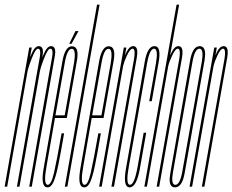

<svg xmlns="http://www.w3.org/2000/svg" viewBox="-56 -805 1002 828"><path d="M-36 0 70 -600H81L73.5 -558.5Q76 -564 78.5 -569.5Q93.5 -606 111 -606Q117.5 -606 121.5 -603Q133 -594.5 127.5 -564Q127 -560.5 126.5 -557.5Q128.5 -563.5 131.5 -569.5Q146.5 -606 164 -606Q170.5 -606 174.5 -603Q186 -594.5 180.5 -564Q173 -521.5 164.5 -472L81 0H70L154 -477Q161.5 -519.5 168.5 -557.5Q174 -589 165 -594Q163 -595 161 -595Q150.5 -595 134.5 -554.5Q118.5 -514 115 -492Q113.5 -482 111.5 -472L28 0H17L101 -477Q108.5 -519.5 115.5 -557.5Q121 -589 112 -594Q110 -595 108 -595Q97.5 -595 81.5 -554.5Q67 -517.5 62.5 -496L-25 0Z M149 3Q144 3 140 1Q120 -10.5 132.5 -80.5Q147 -164 171 -301Q201 -472.5 212.8 -539Q224.5 -605.5 254 -605.5Q261.5 -605.5 267 -602Q284 -590.5 275.5 -542Q264 -478 233 -301.5Q232.5 -298.5 232 -296H181Q157.5 -164 144.5 -87Q131.5 -15 147 -8.5Q148.5 -8 150 -8Q165 -8 177 -60.2Q189 -112.5 209.5 -230H220.5Q206 -145 195.5 -93.8Q185 -42.5 174.5 -19.8Q164 3 149 3ZM183 -307.5H223Q252 -471.5 263 -532.5Q272 -586.5 258 -593.5Q256 -594.5 253.5 -594.5Q233.5 -594.5 223 -532.5Q212 -471.5 183 -307.5ZM242.5 -616 269.5 -671H282.5L252.5 -616Z M223.5 0 362.5 -785H373.5L234.5 0Z M307.5 3Q302.5 3 298.5 1Q278.5 -10.5 291 -80.5Q305.5 -164 329.5 -301Q359.5 -472.5 371.2 -539Q383 -605.5 412.5 -605.5Q420 -605.5 425.5 -602Q442.5 -590.5 434 -542Q422.5 -478 391.5 -301.5Q391 -298.5 390.5 -296H339.5Q316 -164 303 -87Q290 -15 305.5 -8.5Q307 -8 308.5 -8Q323.5 -8 335.5 -60.2Q347.5 -112.5 368 -230H379Q364.5 -145 354 -93.8Q343.5 -42.5 333 -19.8Q322.5 3 307.5 3ZM341.5 -307.5H381.5Q410.5 -471.5 421.5 -532.5Q430.5 -586.5 416.5 -593.5Q414.5 -594.5 412 -594.5Q392 -594.5 381.5 -532.5Q370.5 -471.5 341.5 -307.5Z M371.5 0 478 -600H489L483 -565.5Q485.5 -572.5 489 -579.5Q502 -606 518.5 -606Q524 -606 527.5 -603.5Q540.5 -595 534 -557Q525 -507.5 509 -416L435.5 0H424.5L499 -421Q514 -505.5 522 -550.5Q528.5 -589.5 518.5 -594.5Q517 -595 515.5 -595Q505 -595 491 -564.5Q479.5 -540 475 -521L382.5 0Z M503 3Q498.5 3 495 1Q475 -9.5 487.5 -79.5Q502 -161.5 526.5 -300.5Q556.5 -471.5 568.2 -538.8Q580 -606 610 -606Q616 -606 620.5 -603.5Q637.5 -592.5 628.5 -539Q616.5 -471.5 598.5 -368.5H587.5Q605 -468.5 616.5 -532Q626 -587.5 612.5 -594Q610.5 -595 608.5 -595Q589.5 -595 578.2 -531.8Q567 -468.5 537.5 -300.5Q513.5 -164.5 499.5 -86.5Q486.5 -15 501.5 -8.5Q503 -8 504.5 -8Q523.5 -8 537.5 -86.2Q551.5 -164.5 563.5 -232.5H574.5Q562 -161.5 547.5 -79.2Q533 3 503 3Z M566.5 0 705.5 -785H716.5L677.5 -565.5Q680.5 -572.5 684 -579.5Q697 -606 713.5 -606Q719 -606 722.5 -603.5Q735.5 -595 729 -557Q720 -507.5 704 -416L630.5 0H619.5L694 -421Q709 -505.5 717 -550.5Q723.5 -589.5 713.5 -594.5Q712 -595 710.5 -595Q700 -595 686 -564.5Q674 -539.5 669.5 -520L577.5 0Z M698.5 3Q691 3 686 -0.5Q670 -11.5 678.5 -58Q689 -119 721 -300.5Q753 -482 763.8 -544Q774.5 -606 805.5 -606Q812.5 -606 817.5 -602.5Q834 -591.5 826 -544Q815 -482 783 -300.5Q751 -119 740.2 -58Q729.5 3 698.5 3ZM700 -8Q720 -8 730.2 -65Q740.5 -122 772 -300.5Q803.5 -479 814 -537Q822.5 -587 809 -594Q807 -595 804 -595Q784 -595 773.8 -537Q763.5 -479 732 -300.5Q700.5 -122 690.5 -65Q681.5 -16.5 695 -9Q697 -8 700 -8Z M761.5 0 868 -600H879L873 -565.5Q875.5 -572.5 879 -579.5Q892 -606 908.5 -606Q914 -606 917.5 -603.5Q930.5 -595 924 -557Q915 -507.5 899 -416L825.5 0H814.5L889 -421Q904 -505.5 912 -550.5Q918.5 -589.5 908.5 -594.5Q907 -595 905.5 -595Q895 -595 881 -564.5Q869.5 -540 865 -521L772.5 0Z"/></svg>

Font: Anybody UltraCondensed Thin
Style: Italic
Weight: 100
Width: 1
Italic angle: -10°
Designer: Tyler Finck
Foundry: Etcetera Type Company
Version: Version 1.010; ttfautohint (v1.8.3) -l 8 -r 50 -G 200 -x 14 